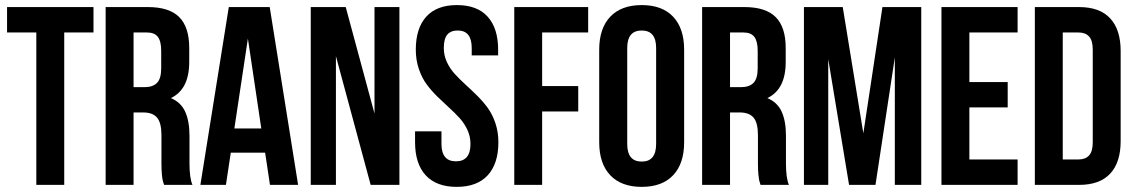

<svg xmlns="http://www.w3.org/2000/svg" viewBox="-20 -728 4462 756"><path d="M7.8 -600.1V-700.2H348.1V-600.1H232.9V0H123V-600.1Z M737.8 0H626Q622.1 -12.2 620.6 -18.3Q619.1 -24.4 617.4 -41.7Q615.7 -59.1 615.7 -85.9V-195.8Q615.7 -244.1 598.6 -264.6Q581.5 -285.2 543.9 -285.2H505.9V0H396V-700.2H562Q646.5 -700.2 685.8 -660.6Q725.1 -621.1 725.1 -539.1V-483.9Q725.1 -376 652.8 -341.8Q692.4 -325.2 709.2 -288.1Q726.1 -251 726.1 -192.9V-85Q726.1 -26.9 737.8 0ZM559.1 -600.1H505.9V-384.8H548.8Q581.5 -384.8 598.1 -401.6Q614.7 -418.5 614.7 -459V-527.8Q614.7 -565.4 601.6 -582.8Q588.4 -600.1 559.1 -600.1Z M1042 -700.2 1153.8 0H1043L1023.9 -127H888.7L869.6 0H769L880.9 -700.2ZM956.1 -576.2 902.8 -222.2H1008.8Z M1439.5 0 1302.7 -506.8V0H1203.6V-700.2H1341.3L1454.6 -280.8V-700.2H1552.7V0Z M1617.2 -532.2Q1617.2 -616.7 1658.4 -662.4Q1699.7 -708 1779.3 -708Q1858.9 -708 1900.1 -662.4Q1941.4 -616.7 1941.4 -532.2V-509.8H1837.4V-539.1Q1837.4 -607.9 1782.2 -607.9Q1754.9 -607.9 1741.2 -591.6Q1727.5 -575.2 1727.5 -539.1Q1727.5 -509.8 1739.5 -483.9Q1751.5 -458 1770.3 -437.3Q1789.1 -416.5 1812 -395.8Q1835 -375 1857.9 -352.3Q1880.9 -329.6 1899.7 -304.2Q1918.5 -278.8 1930.4 -243.7Q1942.4 -208.5 1942.4 -168Q1942.4 -83.5 1900.4 -37.8Q1858.4 7.8 1778.3 7.8Q1698.2 7.8 1656.2 -37.8Q1614.3 -83.5 1614.3 -168V-210.9H1718.3V-161.1Q1718.3 -92.8 1775.4 -92.8Q1832.5 -92.8 1832.5 -161.1Q1832.5 -190.4 1820.6 -216.3Q1808.6 -242.2 1789.8 -262.9Q1771 -283.7 1748 -304.4Q1725.1 -325.2 1701.9 -347.9Q1678.7 -370.6 1659.9 -396Q1641.1 -421.4 1629.2 -456.5Q1617.2 -491.7 1617.2 -532.2Z M2114.7 -600.1V-389.2H2256.8V-289.1H2114.7V0H2004.9V-700.2H2295.9V-600.1Z M2449.7 -539.1V-161.1Q2449.7 -91.8 2506.8 -91.8Q2563.5 -91.8 2563.5 -161.1V-539.1Q2563.5 -607.9 2506.8 -607.9Q2449.7 -607.9 2449.7 -539.1ZM2339.4 -168V-532.2Q2339.4 -616.2 2382.8 -662.1Q2426.3 -708 2506.8 -708Q2587.4 -708 2630.6 -662.1Q2673.8 -616.2 2673.8 -532.2V-168Q2673.8 -84 2630.6 -38.1Q2587.4 7.8 2506.8 7.8Q2426.3 7.8 2382.8 -38.1Q2339.4 -84 2339.4 -168Z M3086.4 0H2974.6Q2970.7 -12.2 2969.2 -18.3Q2967.8 -24.4 2966.1 -41.7Q2964.4 -59.1 2964.4 -85.9V-195.8Q2964.4 -244.1 2947.3 -264.6Q2930.2 -285.2 2892.6 -285.2H2854.5V0H2744.6V-700.2H2910.6Q2995.1 -700.2 3034.4 -660.6Q3073.7 -621.1 3073.7 -539.1V-483.9Q3073.7 -376 3001.5 -341.8Q3041 -325.2 3057.9 -288.1Q3074.7 -251 3074.7 -192.9V-85Q3074.7 -26.9 3086.4 0ZM2907.7 -600.1H2854.5V-384.8H2897.5Q2930.2 -384.8 2946.8 -401.6Q2963.4 -418.5 2963.4 -459V-527.8Q2963.4 -565.4 2950.2 -582.8Q2937 -600.1 2907.7 -600.1Z M3298.3 -700.2 3379.4 -203.1 3454.6 -700.2H3607.4V0H3503.4V-502L3427.2 0H3323.2L3241.2 -495.1V0H3145.5V-700.2Z M3796.9 -600.1V-404.8H3947.8V-305.2H3796.9V-100.1H3986.8V0H3687V-700.2H3986.8V-600.1Z M4054.7 0V-700.2H4228.5Q4310.1 -700.2 4351.3 -655.8Q4392.6 -611.3 4392.6 -526.9V-172.9Q4392.6 -88.4 4351.3 -44.2Q4310.1 0 4228.5 0ZM4226.6 -600.1H4164.6V-100.1H4226.6Q4253.9 -100.1 4268.3 -116Q4282.7 -131.8 4282.7 -168V-532.2Q4282.7 -568.4 4268.3 -584.2Q4253.9 -600.1 4226.6 -600.1Z"/></svg>

Font: VL Bebas Neue Bold
Style: Regular
Weight: 700
Designer: Ryoichi Tsunekawa
Foundry: Ryoichi Tsunekawa
Version: Version 1.300